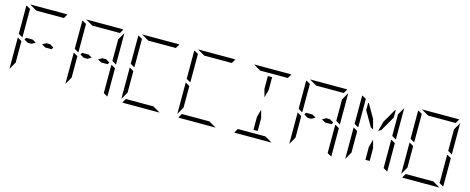

<svg xmlns="http://www.w3.org/2000/svg" viewBox="-43 -1852 6613 2704"><g transform="rotate(15 3264.0 -500.0)"><path d="M99 -558V-959Q99 -968 101 -972L161 -938V-928V-892V-866V-735V-548V-531L157 -525ZM161 -265V-155L99 -47V-500V-505L161 -469V-452ZM253 -469 197 -502 214 -531H308L362 -500L308 -469ZM253 -938 146 -1000H408H676Q686 -1000 690 -998L655 -938H625H439H377ZM508 -531H563L619 -498L602 -469H508L454 -500Z M915 -558V-959Q915 -968 917 -972L977 -938V-928V-892V-866V-735V-548V-531L973 -525ZM1475 -475 1533 -442V-41Q1533 -32 1531 -28L1471 -62V-70V-82V-108V-134V-265V-450V-469ZM977 -265V-155L915 -47V-500V-505L977 -469V-452ZM1069 -469 1013 -502 1030 -531H1124L1178 -500L1124 -469ZM1069 -938 962 -1000H1224H1492Q1502 -1000 1506 -998L1471 -938H1441H1255H1193ZM1533 -953V-500V-495L1471 -531V-550V-735V-845ZM1324 -531H1379L1435 -498L1418 -469H1324L1270 -500Z M1731 -558V-959Q1731 -968 1733 -972L1793 -938V-928V-892V-866V-735V-548V-531L1789 -525ZM1793 -265V-155L1731 -47V-500V-505L1793 -469V-452ZM1885 -938 1778 -1000H2040H2308Q2318 -1000 2322 -998L2287 -938H2257H2071H2009ZM2195 -62 2302 0H2040H1772Q1762 0 1758 -2L1793 -62H1823H2009H2071Z M2547 -558V-959Q2547 -968 2549 -972L2609 -938V-928V-892V-866V-735V-548V-531L2605 -525ZM2609 -265V-155L2547 -47V-500V-505L2609 -469V-452ZM2701 -938 2594 -1000H2856H3124Q3134 -1000 3138 -998L3103 -938H3073H2887H2825ZM3011 -62 3118 0H2856H2588Q2578 0 2574 -2L2609 -62H2639H2825H2887Z M3703 -295V-108H3641V-295L3672 -410ZM3517 -938 3410 -1000H3672H3940Q3950 -1000 3954 -998L3919 -938H3889H3703H3641ZM3827 -62 3934 0H3672H3404Q3394 0 3390 -2L3425 -62H3455H3641H3703ZM3641 -705V-892H3703V-705L3672 -590Z M4179 -558V-959Q4179 -968 4181 -972L4241 -938V-928V-892V-866V-735V-548V-531L4237 -525ZM4739 -475 4797 -442V-41Q4797 -32 4795 -28L4735 -62V-70V-82V-108V-134V-265V-450V-469ZM4241 -265V-155L4179 -47V-500V-505L4241 -469V-452ZM4333 -469 4277 -502 4294 -531H4388L4442 -500L4388 -469ZM4333 -938 4226 -1000H4488H4756Q4766 -1000 4770 -998L4735 -938H4705H4519H4457ZM4797 -953V-500V-495L4735 -531V-550V-735V-845ZM4588 -531H4643L4699 -498L4682 -469H4588L4534 -500Z M5335 -295V-108H5273V-295L5304 -410ZM4995 -558V-959Q4995 -968 4997 -972L5057 -938V-928V-892V-866V-735V-548V-531L5053 -525ZM5555 -475 5613 -442V-41Q5613 -32 5611 -28L5551 -62V-70V-82V-108V-134V-265V-450V-469ZM5057 -265V-155L4995 -47V-500V-505L5057 -469V-452ZM5227 -571 5103 -786V-892H5113L5228 -693L5267 -548ZM5613 -953V-500V-495L5551 -531V-550V-735V-845ZM5341 -548 5380 -693 5495 -892H5505V-786L5381 -571Z M5811 -558V-959Q5811 -968 5813 -972L5873 -938V-928V-892V-866V-735V-548V-531L5869 -525ZM6371 -475 6429 -442V-41Q6429 -32 6427 -28L6367 -62V-70V-82V-108V-134V-265V-450V-469ZM5873 -265V-155L5811 -47V-500V-505L5873 -469V-452ZM5965 -938 5858 -1000H6120H6388Q6398 -1000 6402 -998L6367 -938H6337H6151H6089ZM6275 -62 6382 0H6120H5852Q5842 0 5838 -2L5873 -62H5903H6089H6151ZM6429 -953V-500V-495L6367 -531V-550V-735V-845Z"/></g></svg>

Font: DSEG14 Modern Mini
Style: Light
Weight: 300
Designer: Keshikan(Twitter:@keshinomi_88pro)
Version: Version 0.46